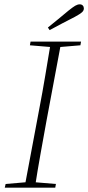

<svg xmlns="http://www.w3.org/2000/svg" viewBox="-20 -866 407 886"><path d="M2 0 6 -17 111 -26H130L238 -17L235 0ZM93 0 161 -362Q176 -440 189 -518Q202 -596 215 -674H263L195 -311Q181 -234 167 -156Q153 -78 141 0ZM118 -657 121 -674H354L351 -657L245 -648H226ZM201 -739Q225 -758 249 -778Q273 -798 296 -817Q316 -833 327 -839.5Q338 -846 348 -846Q357 -846 362 -840.5Q367 -835 367 -827Q367 -817 358 -809Q349 -801 325 -788Q296 -773 267 -758Q238 -743 209 -727Z"/></svg>

Font: Source Serif 4 48pt Light
Style: Italic
Weight: 300
Italic angle: -12°
Designer: Frank Grießhammer
Foundry: Adobe Systems Incorporated
Version: Version 4.004;hotconv 1.0.116;makeotfexe 2.5.65601